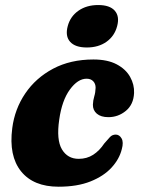

<svg xmlns="http://www.w3.org/2000/svg" viewBox="-20 -710 546 744"><path d="M315.5 -405Q281.5 -405 250.8 -363Q220 -321 209.5 -246.5Q198 -168 220 -131.2Q242 -94.5 285 -94.5Q316.5 -94.5 341 -110.2Q365.5 -126 384 -154Q397 -169 406 -178.8Q415 -188.5 429 -188.5Q443 -188 451.2 -173.5Q459.5 -159 452 -132Q442.5 -93.5 412.2 -60.5Q382 -27.5 330.8 -7Q279.5 13.5 207 13.5Q109.5 13.5 61.5 -46.2Q13.5 -106 27.5 -213.5Q37 -287.5 77.8 -347.8Q118.5 -408 185.8 -443.8Q253 -479.5 342 -479.5Q396.5 -479.5 432 -460.8Q467.5 -442 484.2 -412Q501 -382 499.5 -349.5Q497.5 -305 467.8 -280.5Q438 -256 400 -256Q371 -256 355.2 -269.5Q339.5 -283 340 -304.5Q340.5 -320.5 345.2 -336.2Q350 -352 350.5 -370Q350.5 -385.5 341.2 -395.2Q332 -405 315.5 -405ZM316.5 -526Q271.5 -526 251.8 -548Q232 -570 242.5 -609Q252.5 -646.5 284 -668.5Q315.5 -690.5 360.5 -690.5Q405.5 -690.5 424.8 -668.5Q444 -646.5 434 -609Q424 -570.5 392.8 -548.2Q361.5 -526 316.5 -526Z"/></svg>

Font: Fraunces 9pt S050
Style: Bold Italic
Weight: 700
Italic angle: -16°
Version: Version 1.000; ttfautohint (v1.8.3)